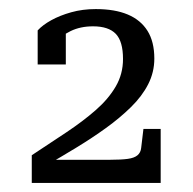

<svg xmlns="http://www.w3.org/2000/svg" viewBox="-20 -772 426 423"><path d="M223 -420H78Q76 -420 75 -416Q74 -412 75.5 -409.5Q77 -407 81 -407Q114 -426 148.5 -447Q183 -468 213.5 -490Q244 -512 268.5 -536Q293 -560 306.5 -586.5Q320 -613 320 -643Q320 -680 305 -704Q290 -728 261.5 -740Q233 -752 191 -752Q162 -752 137 -745Q112 -738 93 -727.5Q74 -717 63 -705V-630H125V-708Q119 -707 114 -702.5Q109 -698 105.5 -691.5Q102 -685 100 -677Q114 -693 135.5 -703.5Q157 -714 185 -714Q219 -714 235 -697.5Q251 -681 251 -642Q251 -609 235 -581.5Q219 -554 191 -529.5Q163 -505 127 -481Q91 -457 50 -430V-369H334V-488H296L291 -446Q290 -436 283 -430Q276 -424 261.5 -422Q247 -420 223 -420Z"/></svg>

Font: Roboto Serif SemiCondensed Light
Style: Regular
Weight: 300
Width: 4
Designer: Greg Gazdowicz
Foundry: Commercial Type
Version: Version 1.007